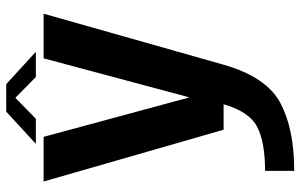

<svg xmlns="http://www.w3.org/2000/svg" viewBox="-198 -558 988 632"><g transform="rotate(-90 296.0 -242.0)"><path d="M185 0H399L567 -592.5H420L276.5 -56.5H306.5L161.5 -592.5H14.5ZM49.5 232.5Q187 232.5 272.8 187Q358.5 141.5 399 0L269 -1Q245 84 195 110.2Q145 136.5 49.5 136.5ZM138.5 -618H221L290 -685.5L358.5 -618H441.5L335 -715.5H244.5Z"/></g></svg>

Font: Anybody UltraCondensed Thin SemiBold
Style: Regular
Weight: 600
Version: Version 1.111